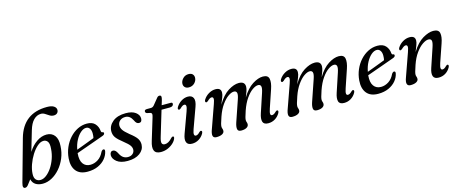

<svg xmlns="http://www.w3.org/2000/svg" viewBox="-43 -1316 4585 1921"><g transform="rotate(-15 2250.0 -356.0)"><path d="M254 -535 193 -327.5Q230 -386.5 280.2 -421.2Q330.5 -456 384 -456Q437 -456 466.2 -418.2Q495.5 -380.5 490.5 -309Q487.5 -243 463.5 -185.2Q439.5 -127.5 401.2 -83.8Q363 -40 316.8 -15.2Q270.5 9.5 223 9.5Q179 9.5 149.8 -9Q120.5 -27.5 111.5 -65.5L71 -13Q57 3.5 41.5 3.5Q27.5 3.5 22.8 -8.8Q18 -21 26.5 -51.5L147.5 -485Q214 -721.5 459 -721.5Q506.5 -721.5 530.2 -705.8Q554 -690 554 -666.5Q554 -646.5 541 -634Q528 -621.5 505 -621.5Q482.5 -621.5 463 -633.8Q443.5 -646 424.5 -658.5Q405.5 -671 384.5 -671Q341.5 -671 307.8 -637.5Q274 -604 254 -535ZM337.5 -403Q306 -402.5 273.8 -374.2Q241.5 -346 213.5 -301.5Q185.5 -257 167.8 -206.8Q150 -156.5 148 -111.5Q146 -71 163.2 -51.8Q180.5 -32.5 210 -32.5Q239.5 -32.5 270.2 -55.5Q301 -78.5 327.5 -117.5Q354 -156.5 371.2 -205.2Q388.5 -254 391.5 -305.5Q396.5 -360 380.2 -381.8Q364 -403.5 337.5 -403Z M908 -141.5Q900 -102.5 871.8 -68Q843.5 -33.5 796.8 -12Q750 9.5 687.5 9.5Q607.5 9.5 569 -38Q530.5 -85.5 537 -168.5Q541.5 -227 564 -279.2Q586.5 -331.5 622.8 -371.5Q659 -411.5 704.8 -434.5Q750.5 -457.5 801.5 -457.5Q857.5 -457.5 885.8 -426.2Q914 -395 917.5 -349.5Q919.5 -334 931 -333.5Q943.5 -333.5 944.5 -321.5Q945 -305 919 -296.5Q897.5 -289 861.8 -276Q826 -263 785 -248.5Q744 -234 705 -220Q666 -206 637.5 -196Q637.5 -194 637 -192Q631 -121.5 657 -85.8Q683 -50 732 -50Q773.5 -50 811.5 -74.5Q849.5 -99 872 -148Q885 -166 896.5 -165Q912.5 -164 908 -141.5ZM783.5 -418.5Q756 -418.5 727.2 -394Q698.5 -369.5 675.5 -327Q652.5 -284.5 642.5 -230Q669.5 -240 703.8 -252.8Q738 -265.5 771.2 -278.2Q804.5 -291 829 -300.5Q834 -319.5 834 -348.5Q834 -379.5 820.5 -399Q807 -418.5 783.5 -418.5Z M1115 -27.5Q1146 -27.5 1165 -44.8Q1184 -62 1184 -88Q1184 -109 1169.5 -130Q1155 -151 1110 -186.5Q1058.5 -226.5 1038.5 -254.5Q1018.5 -282.5 1019 -321Q1020 -377 1069 -417.2Q1118 -457.5 1204 -457.5Q1270 -457.5 1305.5 -430.8Q1341 -404 1341 -368.5Q1341 -328 1309.5 -328Q1296 -328 1285.5 -336.8Q1275 -345.5 1264.5 -368.5Q1238 -422 1190.5 -422Q1155 -422 1133.5 -402.2Q1112 -382.5 1112 -352.5Q1112 -330 1126.8 -307Q1141.5 -284 1188 -246Q1243 -203.5 1260.8 -175Q1278.5 -146.5 1277.5 -112.5Q1275.5 -59.5 1228.5 -25Q1181.5 9.5 1102 9.5Q1030 9.5 991 -21.2Q952 -52 952 -89.5Q952.5 -107.5 960.8 -118.2Q969 -129 983.5 -129Q1011 -129 1030.5 -87.5Q1047 -54.5 1068 -41Q1089 -27.5 1115 -27.5Z M1447 -395.5 1410 -403.5Q1395 -410 1395 -423Q1395 -442.5 1421 -442.5H1462Q1482 -442.5 1496 -459.5L1549 -524.5Q1560 -539.5 1575.5 -539.5Q1594 -539.5 1594 -521Q1594 -509 1587 -485L1573.5 -441H1668.5Q1685 -441 1685 -426Q1685 -413 1674.2 -405.5Q1663.5 -398 1646 -398H1560.5L1482.5 -139Q1467.5 -90.5 1474.8 -73.2Q1482 -56 1505 -56Q1542.5 -56 1581 -99.5Q1592 -111 1600 -110Q1612.5 -109.5 1609.5 -93.5Q1603.5 -70 1580.2 -46.2Q1557 -22.5 1522.2 -6.5Q1487.5 9.5 1446.5 9.5Q1343.5 9.5 1385.5 -122.5L1453.5 -346Q1461 -370 1459.8 -380.5Q1458.5 -391 1447 -395.5Z M1884 -543Q1857 -543 1842.5 -558.2Q1828 -573.5 1829.5 -596Q1831 -624 1854.2 -648.2Q1877.5 -672.5 1913 -672.5Q1941.5 -672.5 1955.2 -657Q1969 -641.5 1967.5 -618.5Q1966 -589.5 1942.8 -566.2Q1919.5 -543 1884 -543ZM1820 -127.5Q1806.5 -89.5 1809.5 -74.2Q1812.5 -59 1827 -59Q1835.5 -59 1845.8 -64.5Q1856 -70 1870 -85Q1882 -95.5 1889.5 -91.5Q1903 -85.5 1890 -61.5Q1871.5 -29.5 1839.8 -10Q1808 9.5 1769.5 9.5Q1726 9.5 1713.2 -20.2Q1700.5 -50 1721 -105.5L1798 -316.5Q1812.5 -355.5 1810 -371.5Q1807.5 -387.5 1792.5 -387.5Q1783.5 -387.5 1773 -381.5Q1762.5 -375.5 1748 -360.5Q1735.5 -350.5 1727.5 -354Q1713.5 -360 1727 -383.5Q1747 -416 1779.8 -436.2Q1812.5 -456.5 1848.5 -456.5Q1889.5 -456.5 1903.5 -426.2Q1917.5 -396 1896 -337.5Z M2250 -82 2325 -301Q2341 -347.5 2335 -366.8Q2329 -386 2305.5 -386Q2280 -386 2246.2 -362.5Q2212.5 -339 2179.2 -292.5Q2146 -246 2122 -177Q2106.5 -132 2101 -111.8Q2095.5 -91.5 2095.5 -79Q2095.5 -67.5 2099.5 -57.8Q2103.5 -48 2103.5 -35.5Q2103.5 -15 2081.8 -2.8Q2060 9.5 2022.5 9.5Q1991 9.5 1985.5 -13.8Q1980 -37 1998 -83.5L2081 -317.5Q2095.5 -357 2093 -372.5Q2090.5 -388 2075.5 -388Q2066.5 -388 2055.8 -382Q2045 -376 2030 -361Q2017.5 -351 2009.5 -354.5Q2003.5 -357 2003 -365Q2002.5 -373 2008.5 -383Q2029.5 -416.5 2063.8 -436.5Q2098 -456.5 2134 -456.5Q2190 -456.5 2190 -409Q2190 -386.5 2178.5 -358Q2167 -329.5 2151.5 -291Q2204 -381 2264.8 -418.8Q2325.5 -456.5 2374.5 -456.5Q2439 -456.5 2438 -401Q2437.5 -381 2428.8 -356Q2420 -331 2407 -298Q2457.5 -381.5 2516.5 -419Q2575.5 -456.5 2625 -456.5Q2678.5 -456.5 2686.2 -416.2Q2694 -376 2672.5 -313.5L2610.5 -130Q2597 -90.5 2599.2 -75Q2601.5 -59.5 2616 -59.5Q2625 -59.5 2635.2 -65Q2645.5 -70.5 2660 -85Q2672 -95.5 2679 -91.5Q2692 -86 2679.5 -62Q2661.5 -30 2629.8 -10.2Q2598 9.5 2559 9.5Q2512.5 9.5 2502.8 -21.5Q2493 -52.5 2511.5 -107.5L2575.5 -300.5Q2591 -347 2585.2 -366.5Q2579.5 -386 2556.5 -386Q2531 -386 2497.2 -362.5Q2463.5 -339 2430 -291.2Q2396.5 -243.5 2371.5 -171Q2357.5 -129.5 2352.5 -110Q2347.5 -90.5 2347.5 -79.5Q2347.5 -67 2351.5 -57.5Q2355.5 -48 2355.5 -35.5Q2355 -14.5 2334.2 -2.2Q2313.5 10 2278.5 10Q2244.5 10 2240.2 -15.2Q2236 -40.5 2250 -82Z M3035.5 -82 3110.5 -301Q3126.5 -347.5 3120.5 -366.8Q3114.5 -386 3091 -386Q3065.5 -386 3031.8 -362.5Q2998 -339 2964.8 -292.5Q2931.5 -246 2907.5 -177Q2892 -132 2886.5 -111.8Q2881 -91.5 2881 -79Q2881 -67.5 2885 -57.8Q2889 -48 2889 -35.5Q2889 -15 2867.2 -2.8Q2845.5 9.5 2808 9.5Q2776.5 9.5 2771 -13.8Q2765.5 -37 2783.5 -83.5L2866.5 -317.5Q2881 -357 2878.5 -372.5Q2876 -388 2861 -388Q2852 -388 2841.2 -382Q2830.5 -376 2815.5 -361Q2803 -351 2795 -354.5Q2789 -357 2788.5 -365Q2788 -373 2794 -383Q2815 -416.5 2849.2 -436.5Q2883.5 -456.5 2919.5 -456.5Q2975.5 -456.5 2975.5 -409Q2975.5 -386.5 2964 -358Q2952.5 -329.5 2937 -291Q2989.5 -381 3050.2 -418.8Q3111 -456.5 3160 -456.5Q3224.5 -456.5 3223.5 -401Q3223 -381 3214.2 -356Q3205.5 -331 3192.5 -298Q3243 -381.5 3302 -419Q3361 -456.5 3410.5 -456.5Q3464 -456.5 3471.8 -416.2Q3479.5 -376 3458 -313.5L3396 -130Q3382.5 -90.5 3384.8 -75Q3387 -59.5 3401.5 -59.5Q3410.5 -59.5 3420.8 -65Q3431 -70.5 3445.5 -85Q3457.5 -95.5 3464.5 -91.5Q3477.5 -86 3465 -62Q3447 -30 3415.2 -10.2Q3383.5 9.5 3344.5 9.5Q3298 9.5 3288.2 -21.5Q3278.5 -52.5 3297 -107.5L3361 -300.5Q3376.5 -347 3370.8 -366.5Q3365 -386 3342 -386Q3316.5 -386 3282.8 -362.5Q3249 -339 3215.5 -291.2Q3182 -243.5 3157 -171Q3143 -129.5 3138 -110Q3133 -90.5 3133 -79.5Q3133 -67 3137 -57.5Q3141 -48 3141 -35.5Q3140.5 -14.5 3119.8 -2.2Q3099 10 3064 10Q3030 10 3025.8 -15.2Q3021.5 -40.5 3035.5 -82Z M3918 -141.5Q3910 -102.5 3881.8 -68Q3853.5 -33.5 3806.8 -12Q3760 9.5 3697.5 9.5Q3617.5 9.5 3579 -38Q3540.5 -85.5 3547 -168.5Q3551.5 -227 3574 -279.2Q3596.5 -331.5 3632.8 -371.5Q3669 -411.5 3714.8 -434.5Q3760.5 -457.5 3811.5 -457.5Q3867.5 -457.5 3895.8 -426.2Q3924 -395 3927.5 -349.5Q3929.5 -334 3941 -333.5Q3953.5 -333.5 3954.5 -321.5Q3955 -305 3929 -296.5Q3907.5 -289 3871.8 -276Q3836 -263 3795 -248.5Q3754 -234 3715 -220Q3676 -206 3647.5 -196Q3647.5 -194 3647 -192Q3641 -121.5 3667 -85.8Q3693 -50 3742 -50Q3783.5 -50 3821.5 -74.5Q3859.5 -99 3882 -148Q3895 -166 3906.5 -165Q3922.5 -164 3918 -141.5ZM3793.5 -418.5Q3766 -418.5 3737.2 -394Q3708.5 -369.5 3685.5 -327Q3662.5 -284.5 3652.5 -230Q3679.5 -240 3713.8 -252.8Q3748 -265.5 3781.2 -278.2Q3814.5 -291 3839 -300.5Q3844 -319.5 3844 -348.5Q3844 -379.5 3830.5 -399Q3817 -418.5 3793.5 -418.5Z M4020 -354.5Q4014 -357 4013.5 -365.2Q4013 -373.5 4019.5 -384Q4040.5 -417 4074.5 -436.8Q4108.5 -456.5 4144.5 -456.5Q4200.5 -456.5 4200.5 -409Q4200.5 -390 4190.8 -363.2Q4181 -336.5 4165.5 -297.5Q4219.5 -385 4280.2 -420.8Q4341 -456.5 4389 -456.5Q4444.5 -456.5 4453 -417.5Q4461.5 -378.5 4438.5 -313L4374.5 -127Q4362 -89.5 4364.8 -74.5Q4367.5 -59.5 4381.5 -59.5Q4390 -59.5 4400 -64.8Q4410 -70 4424.5 -85Q4436 -95.5 4443.5 -92Q4456.5 -86 4444 -62Q4425 -28.5 4393.8 -9.5Q4362.5 9.5 4324 9.5Q4279.5 9.5 4268.2 -20Q4257 -49.5 4275.5 -104L4341 -299Q4357.5 -347.5 4351.8 -366.8Q4346 -386 4320.5 -386Q4294.5 -386 4259.2 -362.2Q4224 -338.5 4189.8 -291.2Q4155.5 -244 4131.5 -174Q4116.5 -129.5 4111.2 -110.2Q4106 -91 4106 -79.5Q4106 -67.5 4110 -57.8Q4114 -48 4114 -35Q4114 -15 4092.2 -2.8Q4070.5 9.5 4033.5 9.5Q3973 9.5 4007 -79L4091 -316Q4106 -357 4103.5 -372.5Q4101 -388 4086 -388Q4077 -388 4066.5 -382Q4056 -376 4041 -361.5Q4028 -351 4020 -354.5Z"/></g></svg>

Font: Fraunces 72pt Soft
Style: Italic
Weight: 400
Italic angle: -16°
Version: Version 1.000;[b76b70a41]